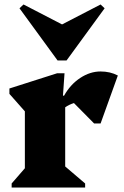

<svg xmlns="http://www.w3.org/2000/svg" viewBox="-20 -837 553 857"><path d="M32 0V-18L91 -86V-340L22 -418V-442L235 -510H268L261 -410H266Q294 -460 338 -489Q382 -518 429 -518Q472 -518 506 -500L429 -286H400L310 -377Q288 -370 271 -358V-94L360 -18V0ZM85 -817 257 -728 429 -817 447 -800 277 -567H237L67 -800Z"/></svg>

Font: Platypi ExtraBold
Style: Regular
Weight: 800
Designer: David Sargent
Foundry: Bolt Cutter Type
Version: Version 1.200; ttfautohint (v1.8.4.7-5d5b)